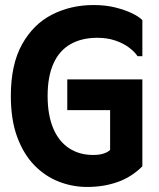

<svg xmlns="http://www.w3.org/2000/svg" viewBox="-20 -731 631 762"><path d="M23 -350Q23 -475 67.5 -555Q112 -635 186.5 -673Q261 -711 351 -711Q400 -711 439 -701Q478 -691 505.5 -677.5Q533 -664 545 -651V-508H526Q514 -526 491 -543Q468 -560 436.5 -570.5Q405 -581 366 -581Q304 -581 259.5 -555.5Q215 -530 192 -478.5Q169 -427 169 -350Q169 -276 190.5 -223.5Q212 -171 253 -143.5Q294 -116 350 -116Q374 -116 391 -121.5Q408 -127 417 -136V-294H247V-416H545V-71Q502 -28 446.5 -8.5Q391 11 326 11Q267 11 212.5 -10.5Q158 -32 115.5 -76Q73 -120 48 -188Q23 -256 23 -350Z"/></svg>

Font: Phudu SemiBold
Style: Regular
Weight: 600
Version: Version 1.005;gftools[0.9.23]